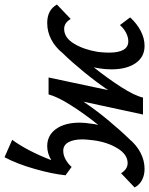

<svg xmlns="http://www.w3.org/2000/svg" viewBox="57 -540 660 850"><g transform="rotate(90 387.0 -115.0)"><path d="M701 -102 738 -75Q732 -16 709.5 62.5Q687 141 658 195L581 161Q630 94 671 -12Q641 6 609 6Q561 6 533 -33Q505 -72 505 -138Q505 -160 510 -192Q511 -202 515 -220Q466 -159 428 -99Q390 -39 380 0H305L361 -264Q326 -212 281 -157Q236 -102 197 -62Q170 -29 136 -11.5Q102 6 64 6Q6 6 -18 -37L46 -98Q63 -69 90 -69Q129 -69 155.5 -113Q182 -157 192 -220Q195 -246 195 -267Q195 -353 145 -353Q126 -353 107 -343Q88 -333 73 -316L39 -361Q65 -390 98 -407.5Q131 -425 165 -425Q214 -425 241.5 -385.5Q269 -346 269 -278Q269 -251 265 -227Q264 -218 260 -200Q310 -263 347.5 -321.5Q385 -380 394 -418H469L412 -154Q447 -207 493 -262.5Q539 -318 578 -358Q605 -390 639 -407.5Q673 -425 710 -425Q737 -425 758.5 -414Q780 -403 792 -381L729 -321Q711 -350 684 -350Q646 -350 618.5 -305Q591 -260 583 -198Q579 -164 579 -151Q579 -110 592 -87.5Q605 -65 629 -65Q649 -65 668 -75.5Q687 -86 701 -102Z"/></g></svg>

Font: Ysabeau Infant Semibold
Style: Italic
Weight: 600
Italic angle: -12°
Designer: Christian Thalmann (Catharsis Fonts)
Version: Version 0.003